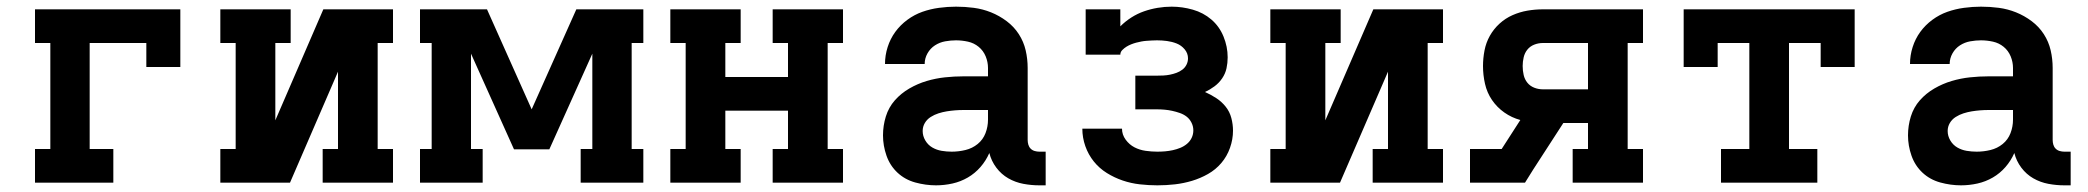

<svg xmlns="http://www.w3.org/2000/svg" viewBox="-20 -548 6265 576"><path d="M85 0V-101H131V-419H85V-520H521V-347H419V-419H249V-101H320V0Z M641 0V-101H687V-419H641V-520H852V-419H806V-187L950 -520H1159V-419H1113V-101H1159V0H948V-101H994V-333L850 0Z M1240 0V-101H1275V-419H1240V-520H1441L1575 -220L1709 -520H1910V-419H1875V-101H1910V0H1722V-101H1757V-387L1628 -100H1522L1393 -387V-101H1428V0Z M1991 0V-101H2037V-419H1991V-520H2202V-419H2156V-317H2344V-419H2298V-520H2509V-419H2463V-101H2509V0H2298V-101H2344V-216H2156V-101H2202V0Z M2788 8Q2757 8 2726 -0.5Q2695 -9 2672.5 -30Q2650 -51 2639.5 -81Q2629 -111 2629 -142Q2629 -171 2637.5 -198.5Q2646 -226 2664.5 -247Q2683 -268 2708 -282.5Q2733 -297 2760 -305Q2787 -313 2815 -316Q2843 -319 2871 -319H2944V-344Q2944 -362 2937 -379Q2930 -396 2916 -407.5Q2902 -419 2884 -423Q2866 -427 2848 -427Q2832 -427 2815.5 -424Q2799 -421 2785 -412Q2771 -403 2762.5 -388Q2754 -373 2754 -356H2635Q2635 -382 2643 -407Q2651 -432 2666 -452.5Q2681 -473 2702 -488.5Q2723 -504 2747 -512.5Q2771 -521 2797 -524.5Q2823 -528 2848 -528Q2875 -528 2901.5 -524.5Q2928 -521 2953 -511Q2978 -501 3000 -484.5Q3022 -468 3036.5 -445.5Q3051 -423 3057 -397Q3063 -371 3063 -344V-128Q3063 -121 3065 -114Q3067 -107 3072 -102Q3077 -97 3084 -95Q3091 -93 3098 -93H3117V8H3098Q3074 8 3050 3.5Q3026 -1 3005 -13Q2984 -25 2969 -45Q2954 -65 2948 -89Q2938 -66 2921.5 -47Q2905 -28 2883.5 -15.5Q2862 -3 2837.5 2.5Q2813 8 2788 8ZM2835 -93Q2856 -93 2876.5 -98Q2897 -103 2913 -116Q2929 -129 2936.5 -148.5Q2944 -168 2944 -189V-218H2871Q2858 -218 2845.5 -217Q2833 -216 2820.5 -214Q2808 -212 2795.5 -208Q2783 -204 2772 -197Q2761 -190 2754.5 -179Q2748 -168 2748 -155Q2748 -140 2756 -126.5Q2764 -113 2777 -105.5Q2790 -98 2805 -95.5Q2820 -93 2835 -93Z M3452 8Q3426 8 3399.5 5Q3373 2 3348 -6.5Q3323 -15 3300.5 -29Q3278 -43 3261.5 -63.5Q3245 -84 3236 -109.5Q3227 -135 3227 -162H3346Q3346 -144 3357 -129Q3368 -114 3383.5 -106Q3399 -98 3417 -95.5Q3435 -93 3452 -93Q3464 -93 3475.5 -94Q3487 -95 3498.5 -97.5Q3510 -100 3521 -104.5Q3532 -109 3541 -116.5Q3550 -124 3555 -134.5Q3560 -145 3560 -157Q3560 -169 3554.5 -180Q3549 -191 3540 -198Q3531 -205 3519.5 -209Q3508 -213 3496.5 -215.5Q3485 -218 3473.5 -219Q3462 -220 3450 -220H3386V-321H3450Q3460 -321 3470 -321.5Q3480 -322 3490 -324Q3500 -326 3509.5 -329.5Q3519 -333 3527 -339Q3535 -345 3539.5 -354Q3544 -363 3544 -373Q3544 -388 3534 -400Q3524 -412 3510 -417.5Q3496 -423 3481 -425Q3466 -427 3451 -427Q3443 -427 3435 -426.5Q3427 -426 3419.5 -425.5Q3412 -425 3404 -423.5Q3396 -422 3388.5 -420Q3381 -418 3373.5 -415Q3366 -412 3359.5 -408Q3353 -404 3347 -398Q3341 -392 3341 -384H3237V-520H3341V-469Q3356 -484 3374 -495.5Q3392 -507 3412 -514Q3432 -521 3453 -524.5Q3474 -528 3495 -528Q3527 -528 3558.5 -519Q3590 -510 3614 -489.5Q3638 -469 3650.5 -438.5Q3663 -408 3663 -376Q3663 -359 3659.5 -343Q3656 -327 3646.5 -313Q3637 -299 3623.5 -289Q3610 -279 3595 -272Q3613 -264 3629 -253.5Q3645 -243 3657 -228Q3669 -213 3674 -194Q3679 -175 3679 -156Q3679 -130 3670 -104.5Q3661 -79 3644 -59Q3627 -39 3604 -26Q3581 -13 3556 -5.5Q3531 2 3505 5Q3479 8 3452 8Z M3791 0V-101H3837V-419H3791V-520H4002V-419H3956V-187L4100 -520H4309V-419H4263V-101H4309V0H4098V-101H4144V-333L4000 0Z M4390 0V-101H4485L4541 -188Q4515 -195 4493 -210.5Q4471 -226 4456 -248Q4441 -270 4435 -296.5Q4429 -323 4429 -350Q4429 -373 4433.5 -396.5Q4438 -420 4449.5 -440.5Q4461 -461 4478.5 -477Q4496 -493 4517.5 -502.5Q4539 -512 4562 -516Q4585 -520 4609 -520H4909V-419H4863V-101H4909V0H4698V-101H4744V-179H4670L4580 -40L4555 0ZM4609 -280H4744V-419H4609Q4595 -419 4582.5 -414Q4570 -409 4562 -399Q4554 -389 4551 -376Q4548 -363 4548 -350Q4548 -336 4551 -323Q4554 -310 4562 -300Q4570 -290 4582.5 -285Q4595 -280 4609 -280Z M5143 0V-101H5228V-419H5133V-347H5031V-520H5544V-347H5442V-419H5347V-101H5432V0Z M5863 8Q5832 8 5801 -0.5Q5770 -9 5747.5 -30Q5725 -51 5714.5 -81Q5704 -111 5704 -142Q5704 -171 5712.5 -198.5Q5721 -226 5739.5 -247Q5758 -268 5783 -282.5Q5808 -297 5835 -305Q5862 -313 5890 -316Q5918 -319 5946 -319H6019V-344Q6019 -362 6012 -379Q6005 -396 5991 -407.5Q5977 -419 5959 -423Q5941 -427 5923 -427Q5907 -427 5890.5 -424Q5874 -421 5860 -412Q5846 -403 5837.5 -388Q5829 -373 5829 -356H5710Q5710 -382 5718 -407Q5726 -432 5741 -452.5Q5756 -473 5777 -488.5Q5798 -504 5822 -512.5Q5846 -521 5872 -524.5Q5898 -528 5923 -528Q5950 -528 5976.5 -524.5Q6003 -521 6028 -511Q6053 -501 6075 -484.5Q6097 -468 6111.5 -445.5Q6126 -423 6132 -397Q6138 -371 6138 -344V-128Q6138 -121 6140 -114Q6142 -107 6147 -102Q6152 -97 6159 -95Q6166 -93 6173 -93H6192V8H6173Q6149 8 6125 3.5Q6101 -1 6080 -13Q6059 -25 6044 -45Q6029 -65 6023 -89Q6013 -66 5996.5 -47Q5980 -28 5958.5 -15.5Q5937 -3 5912.5 2.5Q5888 8 5863 8ZM5910 -93Q5931 -93 5951.5 -98Q5972 -103 5988 -116Q6004 -129 6011.5 -148.5Q6019 -168 6019 -189V-218H5946Q5933 -218 5920.5 -217Q5908 -216 5895.5 -214Q5883 -212 5870.5 -208Q5858 -204 5847 -197Q5836 -190 5829.5 -179Q5823 -168 5823 -155Q5823 -140 5831 -126.5Q5839 -113 5852 -105.5Q5865 -98 5880 -95.5Q5895 -93 5910 -93Z"/></svg>

Font: Iosevka Plex Etoile
Style: Bold
Weight: 700
Designer: Belleve Invis
Foundry: Belleve Invis
Version: Version 25.1.1; ttfautohint (v1.8.4)